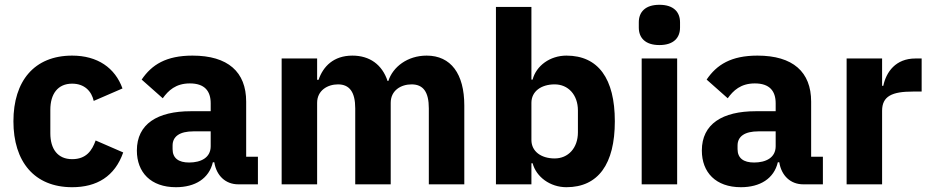

<svg xmlns="http://www.w3.org/2000/svg" viewBox="-20 -769 3887 801"><path d="M281 12C384 12 459 -33 494 -133L379 -183C364 -141 340 -105 281 -105C221 -105 190 -147 190 -213V-311C190 -377 221 -420 281 -420C333 -420 362 -388 371 -348L491 -400C460 -486 387 -537 281 -537C123 -537 36 -431 36 -263C36 -95 123 12 281 12Z M1056 0V-115H1007V-345C1007 -469 931 -537 783 -537C673 -537 613 -499 571 -437L659 -359C682 -391 713 -421 772 -421C834 -421 859 -389 859 -338V-305H776C637 -305 551 -252 551 -141C551 -50 609 12 714 12C794 12 852 -24 868 -92H874C883 -36 921 0 974 0ZM769 -91C725 -91 700 -109 700 -147V-162C700 -200 730 -221 787 -221H859V-159C859 -111 818 -91 769 -91Z M1303 0V-340C1303 -392 1347 -417 1390 -417C1438 -417 1462 -385 1462 -317V0H1610V-340C1610 -392 1653 -417 1697 -417C1746 -417 1769 -385 1769 -317V0H1917V-329C1917 -461 1861 -537 1760 -537C1680 -537 1619 -490 1600 -431H1597C1574 -500 1522 -537 1450 -537C1372 -537 1328 -492 1309 -436H1303V-525H1155V0Z M2049 0H2197V-88H2202C2217 -31 2275 12 2343 12C2476 12 2545 -85 2545 -263C2545 -441 2476 -537 2343 -537C2275 -537 2217 -495 2202 -437H2197V-740H2049ZM2294 -108C2238 -108 2197 -137 2197 -185V-340C2197 -388 2238 -417 2294 -417C2350 -417 2391 -374 2391 -308V-217C2391 -151 2350 -108 2294 -108Z M2731 -581C2791 -581 2817 -612 2817 -654V-676C2817 -718 2791 -749 2731 -749C2671 -749 2645 -718 2645 -676V-654C2645 -612 2671 -581 2731 -581ZM2657 0H2805V-525H2657Z M3413 0V-115H3364V-345C3364 -469 3288 -537 3140 -537C3030 -537 2970 -499 2928 -437L3016 -359C3039 -391 3070 -421 3129 -421C3191 -421 3216 -389 3216 -338V-305H3133C2994 -305 2908 -252 2908 -141C2908 -50 2966 12 3071 12C3151 12 3209 -24 3225 -92H3231C3240 -36 3278 0 3331 0ZM3126 -91C3082 -91 3057 -109 3057 -147V-162C3057 -200 3087 -221 3144 -221H3216V-159C3216 -111 3175 -91 3126 -91Z M3660 0V-307C3660 -368 3702 -387 3788 -387H3825V-525H3799C3717 -525 3677 -469 3665 -411H3660V-525H3512V0Z"/></svg>

Font: LVC Sans
Style: Bold
Weight: 700
Designer: Mike Abbink, Paul van der Laan, Pieter van Rosmalen
Foundry: Bold Monday
Version: Version 3.0